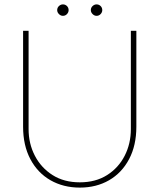

<svg xmlns="http://www.w3.org/2000/svg" viewBox="-20 -840 725 873"><path d="M343 13Q268 13 209.5 -20.5Q151 -54 118 -116.5Q85 -179 85 -264V-700H110V-253Q110 -187 138.5 -132Q167 -77 219 -44Q271 -11 343 -11Q415 -11 467 -44Q519 -77 547 -132Q575 -187 575 -253V-700H600V-264Q600 -179 567 -116.5Q534 -54 476 -20.5Q418 13 343 13ZM419 -768Q409 -768 401 -776Q393 -784 393 -794Q393 -805 401 -812.5Q409 -820 419 -820Q430 -820 437.5 -812.5Q445 -805 445 -794Q445 -784 437.5 -776Q430 -768 419 -768ZM266 -768Q256 -768 248 -776Q240 -784 240 -794Q240 -805 248 -812.5Q256 -820 266 -820Q277 -820 284.5 -812.5Q292 -805 292 -794Q292 -784 284.5 -776Q277 -768 266 -768Z"/></svg>

Font: MuseoModerno Thin Thin
Style: Regular
Weight: 250
Version: Version 1.003